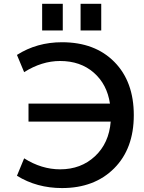

<svg xmlns="http://www.w3.org/2000/svg" viewBox="-20 -959 744 990"><path d="M127 -332V-424.8H546.9Q532.2 -524.4 463.4 -584.5Q394.5 -644.5 290 -644.5Q195.3 -644.5 104.5 -586.9L67.4 -675.8Q169.9 -741.2 299.8 -741.2Q469.7 -741.2 569.8 -639.6Q669.9 -538.1 669.9 -365.2Q669.9 -192.4 568.4 -90.8Q466.8 10.7 299.8 10.7Q169.9 10.7 67.4 -52.7L104.5 -142.6Q194.3 -85.9 290 -85.9Q397.5 -85.9 469.7 -153.3Q542 -220.7 550.8 -332ZM197.3 -801.8V-939.5H303.7V-801.8ZM395.5 -801.8V-939.5H502V-801.8Z"/></svg>

Font: Gen Shin Gothic Medium
Style: Regular
Weight: 500
Designer: [Source Han Sans]
Ryoko NISHIZUKA  (kana & ideographs); Paul D. Hunt (Latin, Greek & Cyrillic); Wenlong ZHANG  (bopomofo
Version: Version 1.002.20150607